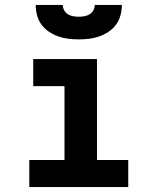

<svg xmlns="http://www.w3.org/2000/svg" viewBox="-20 -760 640 780"><path d="M99 0V-110H242V-410H115V-520H374V-110H501V0ZM300 -600Q279 -600 258 -602.5Q237 -605 217 -612Q197 -619 179 -631Q161 -643 148.5 -660Q136 -677 130.5 -698Q125 -719 125 -740H235Q235 -729 240.5 -718.5Q246 -708 256 -702Q266 -696 277.5 -694Q289 -692 300 -692Q311 -692 322.5 -694Q334 -696 344 -702Q354 -708 359.5 -718.5Q365 -729 365 -740H475Q475 -719 469.5 -698Q464 -677 451.5 -660Q439 -643 421 -631Q403 -619 383 -612Q363 -605 342 -602.5Q321 -600 300 -600Z"/></svg>

Font: Iosevka Custom XBdEx
Style: Regular
Weight: 800
Width: 7
Monospace: yes
Designer: Belleve Invis
Foundry: Belleve Invis
Version: Version 11.2.4; ttfautohint (v1.8.4)